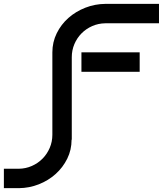

<svg xmlns="http://www.w3.org/2000/svg" viewBox="-145 -770 856 990"><path d="M674.8 -649.9H397.9Q361.8 -649.4 330.3 -635.5Q298.8 -621.6 275.4 -597.9Q252 -574.2 238.5 -542.5Q225.1 -510.7 225.1 -475.1V-49.8H224.1Q224.1 2.9 201.7 48.3Q179.2 93.8 141.6 127.4Q104 161.1 54.9 180.4Q5.9 199.7 -47.9 200.2H-125V100.1H-47.9Q-12.2 99.6 19.3 85.7Q50.8 71.8 74.2 48.1Q97.7 24.4 111.3 -7.3Q125 -39.1 125 -75.2V-500Q125 -552.7 147.5 -598.4Q169.9 -644 207.8 -677.5Q245.6 -710.9 294.9 -730.2Q344.2 -749.5 397.9 -750H674.8ZM575.2 -399.9H274.9V-500H575.2Z"/></svg>

Font: Bruno Ace
Style: Regular
Weight: 400
Designer: Astigmatic (AOETI)
Foundry: Astigmatic (AOETI)
Version: Version 1.000